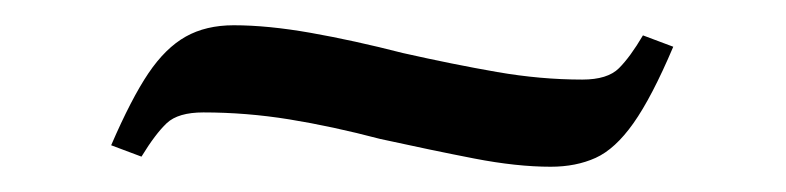

<svg xmlns="http://www.w3.org/2000/svg" viewBox="-20 -377 622 152"><path d="M92 -253 68 -262Q84 -299 97.5 -319Q111 -339 127 -348Q143 -357 165 -357Q192 -357 226 -351Q260 -345 299 -335Q339 -326 373.5 -320Q408 -314 441 -314Q461 -314 470 -323Q479 -332 489 -349L513 -340Q496 -300 481.5 -279.5Q467 -259 451.5 -252Q436 -245 416 -245Q389 -245 355.5 -251.5Q322 -258 281 -267Q243 -277 209 -282.5Q175 -288 141 -288Q121 -288 112 -279.5Q103 -271 92 -253Z"/></svg>

Font: Literata 60pt
Style: Regular
Weight: 400
Designer: Latin by Veronika Burian and Jose Scaglione. Greek by Irene Vlachou. Cyrillic by Vera Evstafieva.
Foundry: TypeTogether
Version: Version 3.002